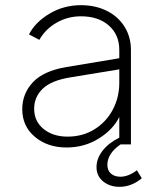

<svg xmlns="http://www.w3.org/2000/svg" viewBox="-20 -558 614 742"><path d="M66 -136Q66 -196 107 -240Q148 -284 237 -299L441 -333V-365Q441 -424 400.5 -459.5Q360 -495 293 -495Q242 -495 199 -470.5Q156 -446 132 -404L92 -425Q116 -472 171 -505Q226 -538 293 -538Q349 -538 393 -516Q437 -494 461.5 -454.5Q486 -415 486 -365V0H446Q395 35 395 79Q395 101 409 113Q423 125 445 125Q476 125 509 100L528 131Q488 164 442 164Q404 164 378.5 143Q353 122 353 88Q353 55 376 25Q399 -5 441 -26V-106Q417 -57 361.5 -22.5Q306 12 237 12Q164 12 115 -29Q66 -70 66 -136ZM241 -30Q300 -30 345.5 -58.5Q391 -87 416 -134.5Q441 -182 441 -238V-290L252 -259Q178 -247 145 -215Q112 -183 112 -138Q112 -89 148.5 -59.5Q185 -30 241 -30Z"/></svg>

Font: Eudoxus Sans ExtraLight
Style: Regular
Weight: 200
Designer: Stijn de Vries
Foundry: tokotype
Version: Version 2.005